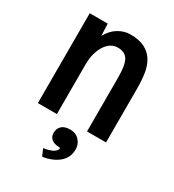

<svg xmlns="http://www.w3.org/2000/svg" viewBox="-178 -639 857 944"><g transform="rotate(30 250.0 -167.0)"><path d="M445 -16H337V-321Q337 -392 320.5 -420.5Q304 -449 263 -449Q242 -449 224.5 -438Q207 -427 194 -407Q181 -387 173.5 -359.5Q166 -332 166 -299V-16H58V-526H160L163 -458Q185 -498 217.5 -517Q250 -536 283 -536Q334 -536 365.5 -520Q397 -504 415 -475Q433 -446 439 -406.5Q445 -367 445 -319ZM198 72Q198 47 214 32Q230 17 262 17Q294 17 313.5 38.5Q333 60 333 88Q333 136 298 165Q263 194 208 202L191 163Q214 160 234 152Q254 144 262 129Q264 125 262 122Q260 119 255 119Q229 119 213.5 106.5Q198 94 198 72Z"/></g></svg>

Font: D2Coding ligature
Style: Bold
Weight: 700
Monospace: yes
Designer: Yong-Rak Park; Jeong-Hwan Yoon; Sang-Min Lee;
Foundry: NHN Corporation
Version: Version 1.3.2; Build 20180524